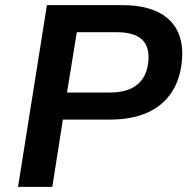

<svg xmlns="http://www.w3.org/2000/svg" viewBox="-20 -725 731 745"><path d="M50 0 162 -705H456Q534 -705 588 -680.5Q642 -656 667 -608Q692 -560 686 -491Q680 -418 645.5 -366Q611 -314 550.5 -287.5Q490 -261 407 -261H224L183 0ZM240 -366H407Q476 -366 513.5 -397.5Q551 -429 556 -490Q560 -546 529.5 -573Q499 -600 433 -600H278Z"/></svg>

Font: Nunito Sans 9pt
Style: Bold Italic
Weight: 700
Italic angle: -9°
Version: Version 3.101;gftools[0.9.27]